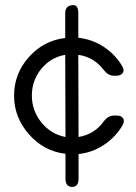

<svg xmlns="http://www.w3.org/2000/svg" viewBox="-20 -734 533 753"><path d="M426.8 -280.8H437Q455.6 -280.8 462.6 -270.3Q469.7 -259.8 460.9 -243.2Q434.1 -196.8 388.4 -166.3Q342.8 -135.7 288.1 -129.9V-33.2Q288.1 -1 263.2 -1Q236.8 -1 236.8 -33.2V-130.9Q152.3 -140.6 93.8 -207Q35.2 -273.4 35.2 -358.9Q35.2 -445.3 93.3 -510.3Q151.4 -575.2 235.8 -585V-682.1Q235.8 -713.9 268.1 -713.9Q287.1 -713.9 287.1 -682.1V-585.9Q341.3 -580.1 386.5 -550.5Q431.6 -521 459 -475.1Q468.8 -458.5 461.4 -447.8Q454.1 -437 435.1 -437H426.8Q404.8 -437 388.2 -458Q349.1 -510.3 287.1 -519L288.1 -196.8Q352.1 -207.5 388.2 -259.8Q404.8 -280.8 426.8 -280.8ZM105 -358.9Q105 -300.3 142.3 -253.9Q179.7 -207.5 236.8 -196.8L235.8 -519Q179.2 -509.3 142.1 -464.1Q105 -418.9 105 -358.9Z"/></svg>

Font: Arcon Rounded-
Style: Regular
Weight: 400
Designer: M. Zarth
Foundry: martin zarth - visuelle & digitale kommunikation
Version: Version 1.110;PS 001.110;hotconv 1.0.70;makeotf.lib2.5.58329